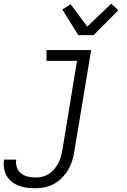

<svg xmlns="http://www.w3.org/2000/svg" viewBox="-64 -789 684 1032"><path d="M125 223Q102 223 79.5 220Q57 217 36.5 209Q16 201 -1 187.5Q-18 174 -28.5 155.5Q-39 137 -42.5 114.5Q-46 92 -42 69H23Q20 91 27 111Q34 131 50 143.5Q66 156 86.5 160.5Q107 165 129 165Q147 165 165 160.5Q183 156 199 145.5Q215 135 227.5 120Q240 105 249 88.5Q258 72 263 54Q268 36 271 19L350 -462H186V-520H426L335 28Q331 53 323 78Q315 103 301 126Q287 149 267.5 168.5Q248 188 224 200.5Q200 213 175 218Q150 223 125 223ZM357 -600 271 -738 316 -766 405 -646 534 -769 572 -734 439 -600Z"/></svg>

Font: Iosevka Light Extended
Style: Italic
Weight: 300
Width: 7
Italic angle: -9°
Monospace: yes
Designer: Belleve Invis
Foundry: Belleve Invis
Version: Version 32.5.0; ttfautohint (v1.8.4)